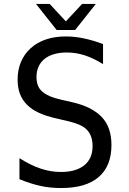

<svg xmlns="http://www.w3.org/2000/svg" viewBox="-20 -924 642 958"><path d="M355 -774.4 458 -904.3H389.6L308.6 -817.4L228 -904.3H159.7L262.7 -774.4ZM472.2 -40.5Q536.1 -95.2 536.1 -200.2Q536.1 -288.6 488.8 -338.9Q439.5 -391.6 339.8 -414.1L288.1 -425.8Q251.5 -434.1 227.5 -444.6Q203.6 -455.1 189 -468.8Q174.3 -482.4 168.2 -500Q162.1 -517.6 162.1 -539.6Q162.1 -597.2 202.1 -629.9Q221.2 -645.5 249.5 -653.8Q277.8 -662.1 313.5 -662.1Q358.9 -662.1 404.3 -647.5Q451.2 -631.3 494.1 -604V-704.1Q445.3 -722.7 396.5 -732.9Q350.6 -742.2 308.1 -742.2Q253.4 -742.2 209.5 -727.3Q165.5 -712.4 133.8 -684.1Q102.1 -655.8 85 -616Q67.9 -576.2 67.9 -526.9Q67.9 -486.8 79.3 -456.3Q90.8 -425.8 113.8 -402.3Q137.7 -377.9 173.8 -361.3Q210 -344.7 261.2 -333L314 -320.8Q350.1 -312.5 374.8 -302Q399.4 -291.5 413.6 -276.4Q441.9 -247.1 441.9 -194.8Q441.9 -132.8 400.4 -99.1Q358.4 -65.9 284.2 -65.9Q233.4 -65.9 183.6 -82.5Q132.3 -99.6 77.1 -134.8V-29.8Q133.3 -6.8 181.2 3.4Q227.1 14.2 285.2 14.2Q408.7 14.2 472.2 -40.5Z"/></svg>

Font: Hack Dev
Style: Regular
Weight: 400
Designer: Christopher Simpkins
Foundry: Christopher Simpkins
Version: Version 2.0315